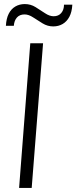

<svg xmlns="http://www.w3.org/2000/svg" viewBox="-20 -925 376 945"><path d="M74 0 129 -712H192L136 0ZM9 -798Q11 -834 23 -857.5Q35 -881 55.5 -893Q76 -905 102 -905Q131 -905 155 -890Q179 -875 201.5 -860Q224 -845 244 -845Q268 -845 281.5 -861Q295 -877 295 -902H336Q334 -866 321.5 -842.5Q309 -819 288.5 -807Q268 -795 242 -795Q214 -795 189.5 -810Q165 -825 143 -839.5Q121 -854 101 -854Q77 -854 63.5 -839Q50 -824 48 -798Z"/></svg>

Font: Muli Light
Style: Italic
Weight: 300
Italic angle: -4.541°
Designer: Vernon Adams
Foundry: Vernon Adams
Version: Version 2.100; ttfautohint (v1.8.1.43-b0c9)